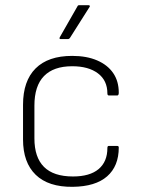

<svg xmlns="http://www.w3.org/2000/svg" viewBox="-20 -710 546 742"><path d="M261 12Q167 13 118 -34.5Q69 -82 69 -171V-305Q69 -397 117.5 -445.5Q166 -494 259 -494Q315 -494 355.5 -476.5Q396 -459 417.5 -427.5Q439 -396 439 -352Q439 -341 433 -341H401Q395 -341 395 -349Q395 -399 358.5 -426.5Q322 -454 259 -454Q187 -454 150 -416Q113 -378 113 -302V-175Q113 -102 150 -65Q187 -28 262 -28Q327 -28 361 -56.5Q395 -85 395 -138Q395 -146 400 -146H433Q439 -146 439 -140Q439 -68 394 -28.5Q349 11 261 12ZM214 -559Q208 -559 211 -566L279 -685Q281 -690 286 -690H322Q326 -690 327 -687.5Q328 -685 326 -683L250 -563Q247 -559 243 -559Z"/></svg>

Font: Sofia Sans ExtraLight
Style: Regular
Weight: 250
Version: Version 4.100-B